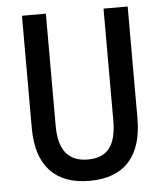

<svg xmlns="http://www.w3.org/2000/svg" viewBox="-52 -760 698 816"><g transform="rotate(-5 297.0 -352.0)"><path d="M523 -236Q523 -116 466 -53Q409 10 297 10Q187 10 129.5 -52.5Q72 -115 72 -236V-714H174V-236Q174 -156 205.5 -118.5Q237 -81 298 -81Q361 -81 390.5 -119Q420 -157 420 -237V-714H523Z"/></g></svg>

Font: Noto Sans Georgian Condensed Medium
Style: Regular
Weight: 500
Width: 3
Designer: Monotype Design Team, Akaki Razmadze
Foundry: Google LLC
Version: Version 2.005; ttfautohint (v1.8.4.7-5d5b)